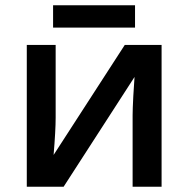

<svg xmlns="http://www.w3.org/2000/svg" viewBox="-20 -711 717 731"><path d="M191.9 -540V-263.2Q191.9 -214.8 184.1 -121.1L455.1 -540H595.2V0H484.9V-272Q484.9 -294.4 487.5 -344.7Q490.2 -395 492.2 -418L222.2 0H82V-540ZM182.1 -690.9H494.1V-606H182.1Z"/></svg>

Font: JBL Sans
Style: Semibold
Weight: 600
Version: Version 1.10